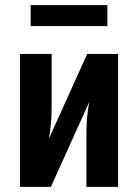

<svg xmlns="http://www.w3.org/2000/svg" viewBox="-20 -731 540 751"><path d="M58 0V-520H182V-312Q182 -281 179.5 -250Q177 -219 171 -188L321 -520H442V0H318V-208Q318 -239 320.5 -270Q323 -301 329 -332L179 0ZM100 -629V-711H400V-629Z"/></svg>

Font: Iosevka Extrabold
Style: Regular
Weight: 800
Monospace: yes
Designer: Belleve Invis
Foundry: Belleve Invis
Version: Version 32.5.0; ttfautohint (v1.8.4)